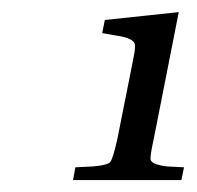

<svg xmlns="http://www.w3.org/2000/svg" viewBox="-20 -554 331 322"><path d="M279.8 -533.7 237.8 -320.8Q232.4 -296.4 232.4 -287.6Q232.4 -278.3 259.8 -274.9L288.6 -273.4L284.2 -252H102.5L106.4 -273.4L136.2 -274.9Q160.2 -276.9 164.8 -282.2Q169.4 -287.6 176.8 -320.8L204.1 -458Q206.5 -468.8 206.5 -477.5Q206.5 -490.2 173.3 -494.6L151.4 -498.5L155.8 -520.5Z"/></svg>

Font: IranNastaliq
Style: Regular
Weight: 400
Designer: Hossein Zahedi
Version: Version 1.5